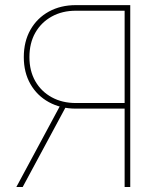

<svg xmlns="http://www.w3.org/2000/svg" viewBox="-20 -748 649 768"><path d="M501 0H478.5V-705.1H283.2Q229 -705.1 187 -681.9Q145 -658.7 121.3 -617.2Q97.7 -575.7 97.7 -519.5Q97.7 -464.4 121.3 -423.1Q145 -381.8 187 -358.9Q229 -335.9 283.2 -335.9H489.3V-313.5H283.2Q222.7 -313.5 175.5 -339.4Q128.4 -365.2 101.8 -411.6Q75.2 -458 75.2 -519.5Q75.2 -582 101.8 -628.9Q128.4 -675.8 175.5 -701.7Q222.7 -727.5 283.2 -727.5H501ZM70.8 0H45.4L223.6 -331.1H249Z"/></svg>

Font: Inter 17pt Thin
Style: Regular
Weight: 250
Version: Version 4.001;git-66647c0bb